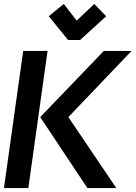

<svg xmlns="http://www.w3.org/2000/svg" viewBox="-35 -949 684 969"><path d="M211 -867 309 -747H369L501 -867L441 -929L352 -845L287 -929ZM168 -358 406 0H552L310 -358L629 -692H489ZM205 -692H82L-15 0H108Z"/></svg>

Font: Cantarell
Style: BoldOblique
Weight: 700
Italic angle: -8°
Designer: Dave Crossland
Version: Version 0.024